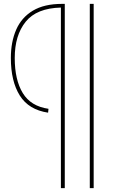

<svg xmlns="http://www.w3.org/2000/svg" viewBox="-20 -760 581 990"><path d="M443 210V-740H463V210ZM230 -199 228 -179Q128 -194 82 -267.5Q36 -341 36 -461Q36 -544 63.5 -607Q91 -670 149.5 -705Q208 -740 300 -740H314V210H294V-721Q169 -718 112.5 -648Q56 -578 56 -461Q56 -348 97.5 -280Q139 -212 230 -199Z"/></svg>

Font: Georama Thin
Style: Regular
Weight: 100
Designer: Jean-Baptiste Levee
Foundry: Production Type
Version: Version 1.000